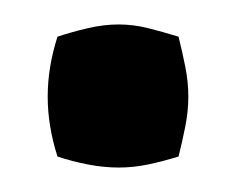

<svg xmlns="http://www.w3.org/2000/svg" viewBox="-20 -411 193 157"><path d="M77 -391Q89 -391 101 -388Q113 -385 126 -381Q129 -369 131.5 -356.5Q134 -344 134 -332Q134 -320 131.5 -307.5Q129 -295 126 -283Q113 -279 101 -276.5Q89 -274 77 -274Q65 -274 52 -276.5Q39 -279 27 -283Q19 -308 19 -332Q19 -356 27 -381Q39 -385 52 -388Q65 -391 77 -391Z"/></svg>

Font: Ruwudu SemiBold
Style: Regular
Weight: 600
Designer: Becca Hirsbrunner Spalinger
Foundry: SIL International
Version: Version 3.000